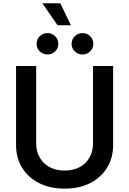

<svg xmlns="http://www.w3.org/2000/svg" viewBox="-20 -1125 778 1156"><path d="M369.1 10.7Q281.2 10.7 215.3 -22.7Q149.4 -56.2 113 -115.2Q76.7 -174.3 76.7 -251.5V-727.5H197.8V-261.2Q197.8 -213.9 218.8 -177Q239.7 -140.1 278.3 -119.1Q316.9 -98.1 369.1 -98.1Q421.9 -98.1 460.2 -119.1Q498.5 -140.1 519.3 -177Q540 -213.9 540 -261.2V-727.5H661.1V-251.5Q661.1 -174.3 624.8 -115.2Q588.4 -56.2 522.9 -22.7Q457.5 10.7 369.1 10.7ZM477.1 -796.9Q449.7 -796.9 430.4 -815.7Q411.1 -834.5 411.1 -861.3Q411.1 -888.2 430.4 -907Q449.7 -925.8 477.1 -925.8Q503.9 -925.8 522.9 -907Q542 -888.2 542 -861.3Q542 -834.5 522.9 -815.7Q503.9 -796.9 477.1 -796.9ZM266.1 -796.9Q238.8 -796.9 219.5 -815.7Q200.2 -834.5 200.2 -861.3Q200.2 -888.2 219.5 -907Q238.8 -925.8 266.1 -925.8Q293 -925.8 312 -907Q331.1 -888.2 331.1 -861.3Q331.1 -834.5 312 -815.7Q293 -796.9 266.1 -796.9ZM326.7 -972.7 234.9 -1105.5H342.8L407.2 -972.7Z"/></svg>

Font: Inter Cardless
Style: Medium
Weight: 500
Designer: Rasmus Andersson
Foundry: rsms
Version: Version 4.001;git-9221beed3